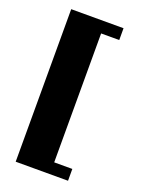

<svg xmlns="http://www.w3.org/2000/svg" viewBox="-142 -712 666 886"><g transform="rotate(20 191.0 -269.5)"><path d="M307 -644V-586H218V47H307V105H50V-644Z"/></g></svg>

Font: Bigshot One
Style: Regular
Weight: 400
Designer: Gesine Todt
Foundry: Gesine Todt
Version: Version 1.000